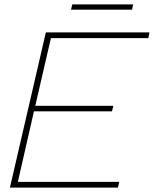

<svg xmlns="http://www.w3.org/2000/svg" viewBox="-20 -851 698 871"><path d="M25 0 188 -704H658L653 -678H211L140 -371H494L488 -346H134L61 -26H521L515 0ZM584 -831 579 -807H302L308 -831Z"/></svg>

Font: Prodigy Sans ExtraLight
Style: Italic
Weight: 200
Italic angle: -13°
Designer: Wei Huang
Foundry: Wei Huang
Version: Version 1.003; ttfautohint (v1.8.3)